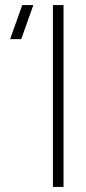

<svg xmlns="http://www.w3.org/2000/svg" viewBox="-20 -740 342 760"><path d="M189.5 0V-720H231.5V0ZM64 -585H20L68 -720H112Z"/></svg>

Font: Vela Sans ExtLt
Style: Regular
Weight: 200
Designer: Principal design: Mikhail Sharanda - project Manrope.
Design modification: Ravid Balaliev
Foundry: Mikhail Sharanda
Version: Version 1.001